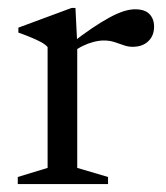

<svg xmlns="http://www.w3.org/2000/svg" viewBox="-20 -466 420 486"><path d="M321.5 -442.5Q347 -442.5 358.5 -430.2Q370 -418 370 -398.5Q370 -375.5 355.2 -361.5Q340.5 -347.5 315.5 -347.5Q304.5 -347.5 293.2 -351.5Q282 -355.5 269.8 -359.5Q257.5 -363.5 243 -363.5Q231 -363.5 217.2 -360Q203.5 -356.5 190 -350Q176.5 -343.5 166.5 -335L156.5 -353Q187 -377 211.8 -393.8Q236.5 -410.5 256.8 -421.5Q277 -432.5 293 -437.5Q309 -442.5 321.5 -442.5ZM175.5 -354V-41L253.5 -18V0H25V-18L100.5 -41V-347Q94 -354 83.8 -359.5Q73.5 -365 59.2 -371Q45 -377 26.5 -383.5V-396L161.5 -446H171Z"/></svg>

Font: Newsreader 24pt
Style: Regular
Weight: 400
Designer: Hugues Gentile
Foundry: Production Type
Version: Version 1.003